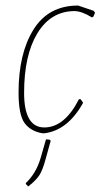

<svg xmlns="http://www.w3.org/2000/svg" viewBox="-20 -476 369 693"><path d="M262 -456 318 -437 323 -430 317 -416 312 -413Q275 -436 248 -436Q163 -435 115 -356Q67 -277 67 -141Q67 -16 140 -16Q213 -16 265 -118H271L280 -105Q225 -6 141 5H133Q91 -2 69 -31.5Q47 -61 47 -142Q47 -283 101 -369.5Q155 -456 262 -456ZM82 197 74 189 73 185Q111 149 127 93L146 27L159 28L163 32L145 97Q134 138 122 156.5Q110 175 82 197Z"/></svg>

Font: Alegreya Sans SC Thin
Style: Italic
Weight: 100
Italic angle: -7°
Designer: Juan Pablo del Peral
Foundry: Huerta Tipografica
Version: Version 2.007